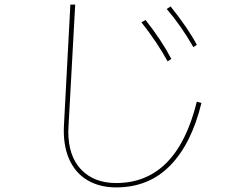

<svg xmlns="http://www.w3.org/2000/svg" viewBox="-20 -812 1040 835"><path d="M286 -792H307L278 -263L277 -240Q277 -133 333 -74.5Q389 -16 485 -16Q749 -16 836 -370L856 -364Q813 -187 720 -92Q627 3 485 3Q413 3 360 -28.5Q307 -60 280.5 -120.5Q254 -181 258 -265ZM821 -607Q767 -701 705 -773L722 -784Q798 -689 836 -617ZM709 -545Q688 -584 657.5 -629.5Q627 -675 595 -715L613 -725Q684 -635 725 -556Z"/></svg>

Font: IBM Plex Sans JP Thin
Style: Regular
Weight: 100
Designer: Mike Abbink; Paul van der Laan; Pieter van Rosmalen; Wujin Sim; Yejin Wi; Jinhee Kim; Boomi Park; Yona Kim; Kichan Ma
Foundry: Sandoll Inc.
Version: Version 1.001